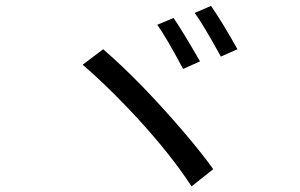

<svg xmlns="http://www.w3.org/2000/svg" viewBox="-20 -747 1040 666"><path d="M582 -684.6Q611.3 -642.6 673.8 -534.2L615.2 -507.8Q554.7 -621.1 525.4 -661.1ZM711.9 -726.6Q749 -673.8 803.7 -576.2L746.1 -550.8Q682.6 -666 655.3 -702.1ZM337.9 -576.2Q467.8 -463.9 618.2 -288.1Q680.7 -214.8 719.7 -160.2L644.5 -100.6Q548.8 -247.1 380.9 -416Q319.3 -477.5 266.6 -522.5Z"/></svg>

Font: Taipei Sans TC Beta
Style: Regular
Weight: 400
Designer: JT Foundry
Foundry: JT Foundry
Version: Version 1.000